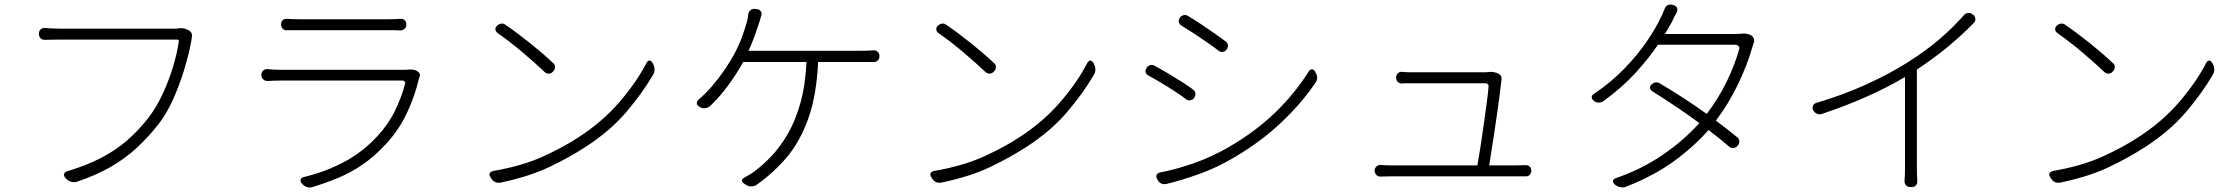

<svg xmlns="http://www.w3.org/2000/svg" viewBox="-20 -813 10010 858"><path d="M826 -676Q842 -665 837 -644Q837 -643 834 -625Q824 -571 803.5 -503Q783 -435 753.5 -369Q724 -303 685 -254Q639 -196 588 -149.5Q537 -103 473.5 -66.5Q410 -30 324 -1Q313 3 299 -0.5Q285 -4 276 -14L272 -18Q264 -28 266.5 -36Q269 -44 281 -48Q368 -74 433 -108Q498 -142 548.5 -186Q599 -230 642 -285Q679 -333 707 -393.5Q735 -454 753.5 -515.5Q772 -577 779 -628Q781 -636 772 -636Q752 -636 709 -636Q666 -636 610 -636Q554 -636 494.5 -636Q435 -636 382 -636Q329 -636 291.5 -636Q254 -636 242 -636Q218 -636 205.5 -635.5Q193 -635 182 -635Q170 -634 162 -641.5Q154 -649 154 -661V-663Q154 -675 162 -682Q170 -689 182 -688Q195 -687 208 -686Q221 -685 243 -685Q255 -685 294.5 -685Q334 -685 390 -685Q446 -685 507.5 -685Q569 -685 624.5 -685Q680 -685 718.5 -685Q757 -685 767 -685L784 -687Q793 -688 805 -685Q817 -682 826 -676Z M1236 -704Q1236 -716 1243.5 -723Q1251 -730 1263 -729Q1275 -728 1286 -727.5Q1297 -727 1317 -727Q1331 -727 1370.5 -727Q1410 -727 1461 -727Q1512 -727 1564 -727Q1616 -727 1657 -727Q1698 -727 1716 -727Q1737 -727 1748 -727.5Q1759 -728 1769 -729Q1780 -730 1788 -723Q1796 -716 1796 -704Q1796 -692 1788 -684.5Q1780 -677 1769 -677Q1758 -678 1747 -678Q1736 -678 1715 -678Q1698 -678 1657.5 -678Q1617 -678 1565.5 -678Q1514 -678 1463 -678Q1412 -678 1372.5 -678Q1333 -678 1317 -678Q1298 -678 1286.5 -678Q1275 -678 1263 -678Q1251 -677 1243.5 -684.5Q1236 -692 1236 -704ZM1846 -494Q1862 -484 1854 -466Q1854 -465 1852 -461Q1835 -387 1799.5 -310.5Q1764 -234 1708 -173Q1655 -115 1601 -78Q1547 -41 1491 -18Q1435 5 1376 23Q1365 27 1352 23Q1339 19 1331 9L1328 6Q1321 -4 1323.5 -11.5Q1326 -19 1338 -22Q1431 -44 1514.5 -87.5Q1598 -131 1665 -203Q1714 -255 1744.5 -317Q1775 -379 1790 -438Q1792 -444 1788.5 -448.5Q1785 -453 1779 -453Q1756 -453 1710 -453Q1664 -453 1606 -453Q1548 -453 1487.5 -453Q1427 -453 1373.5 -453Q1320 -453 1282.5 -453Q1245 -453 1234 -453Q1217 -453 1205 -452.5Q1193 -452 1176 -451Q1164 -451 1156 -458.5Q1148 -466 1148 -478Q1148 -490 1156 -497.5Q1164 -505 1176 -504Q1206 -501 1234 -501Q1242 -501 1273.5 -501Q1305 -501 1351.5 -501Q1398 -501 1452 -501Q1506 -501 1560 -501Q1614 -501 1661 -501Q1708 -501 1739.5 -501Q1771 -501 1780 -501Q1788 -501 1793 -501Q1798 -501 1804 -502Q1813 -503 1824 -502Q1835 -501 1844 -495Z M2202 -699Q2210 -706 2220 -707.5Q2230 -709 2239 -702Q2293 -665 2351 -618.5Q2409 -572 2452 -531Q2461 -524 2460.5 -513Q2460 -502 2452 -494L2450 -492Q2443 -484 2432 -484Q2421 -484 2413 -492Q2372 -531 2316 -578.5Q2260 -626 2204 -665Q2195 -672 2194 -681Q2193 -690 2200 -697ZM2172 -21Q2165 -31 2168.5 -38.5Q2172 -46 2184 -49Q2312 -71 2404 -112.5Q2496 -154 2566 -200Q2674 -270 2750 -359Q2826 -448 2869 -532Q2882 -553 2896 -532L2899 -526Q2905 -516 2905 -502.5Q2905 -489 2898 -478Q2850 -396 2778 -311.5Q2706 -227 2596 -156Q2522 -108 2433.5 -66Q2345 -24 2217 3Q2190 8 2175 -16Z M3363 -772Q3375 -771 3380.5 -761.5Q3386 -752 3381 -741Q3379 -731 3376.5 -724Q3374 -717 3370 -704Q3362 -679 3351 -649Q3340 -619 3325 -586H3822Q3839 -586 3853.5 -586.5Q3868 -587 3882 -588Q3894 -589 3902 -582Q3910 -575 3910 -563V-562Q3910 -550 3902 -542.5Q3894 -535 3882 -536Q3868 -536 3852.5 -536Q3837 -536 3822 -536H3636Q3629 -387 3592.5 -284.5Q3556 -182 3497 -111.5Q3438 -41 3362 12Q3352 20 3337.5 20Q3323 20 3312 12L3306 8Q3284 -8 3309 -21Q3320 -27 3330.5 -33Q3341 -39 3355 -50Q3390 -76 3428 -116Q3466 -156 3500 -214Q3534 -272 3556.5 -351.5Q3579 -431 3584 -536H3301Q3271 -481 3231.5 -428Q3192 -375 3153 -339Q3144 -331 3131 -329.5Q3118 -328 3107 -335L3104 -337Q3094 -343 3094 -352Q3094 -361 3102 -368Q3134 -395 3164.5 -431Q3195 -467 3220 -504Q3245 -541 3261 -571Q3282 -610 3295.5 -647Q3309 -684 3317 -713Q3321 -726 3322 -734Q3323 -742 3324 -751Q3326 -762 3335 -768.5Q3344 -775 3357 -773Z M4172 -699Q4180 -706 4190 -707.5Q4200 -709 4209 -702Q4263 -665 4321 -618.5Q4379 -572 4422 -531Q4431 -524 4430.5 -513Q4430 -502 4422 -494L4420 -492Q4413 -484 4402 -484Q4391 -484 4383 -492Q4342 -531 4286 -578.5Q4230 -626 4174 -665Q4165 -672 4164 -681Q4163 -690 4170 -697ZM4142 -21Q4135 -31 4138.5 -38.5Q4142 -46 4154 -49Q4282 -71 4374 -112.5Q4466 -154 4536 -200Q4644 -270 4720 -359Q4796 -448 4839 -532Q4852 -553 4866 -532L4869 -526Q4875 -516 4875 -502.5Q4875 -489 4868 -478Q4820 -396 4748 -311.5Q4676 -227 4566 -156Q4492 -108 4403.5 -66Q4315 -24 4187 3Q4160 8 4145 -16Z M5253 -734Q5258 -742 5268.5 -745Q5279 -748 5288 -742Q5314 -727 5345.5 -706Q5377 -685 5406.5 -664.5Q5436 -644 5456 -629Q5465 -622 5467 -612Q5469 -602 5462 -593V-592Q5446 -573 5426 -586Q5404 -603 5374.5 -623.5Q5345 -644 5314.5 -664Q5284 -684 5259 -699Q5250 -705 5248 -714.5Q5246 -724 5252 -733ZM5151 -13Q5145 -23 5148.5 -31Q5152 -39 5163 -42Q5240 -57 5318.5 -85Q5397 -113 5470 -155Q5592 -226 5679.5 -311Q5767 -396 5828 -493Q5834 -503 5842 -503.5Q5850 -504 5857 -493L5859 -488Q5866 -478 5866 -465.5Q5866 -453 5859 -444Q5796 -351 5705.5 -265.5Q5615 -180 5496 -110Q5421 -65 5342 -36.5Q5263 -8 5193 9Q5166 14 5153 -9ZM5104 -510Q5110 -519 5120 -522Q5130 -525 5140 -519Q5166 -505 5198 -486Q5230 -467 5260 -448Q5290 -429 5310 -414Q5319 -408 5321.5 -398Q5324 -388 5317 -377V-376Q5310 -367 5300 -365Q5290 -363 5281 -369Q5259 -386 5229 -405.5Q5199 -425 5168 -443.5Q5137 -462 5111 -476Q5102 -481 5099.5 -490.5Q5097 -500 5104 -509Z M6123 -51Q6123 -62 6131 -69Q6139 -76 6150 -76Q6161 -75 6170 -74.5Q6179 -74 6197 -74H6582Q6587 -101 6594.5 -148Q6602 -195 6609.5 -249Q6617 -303 6623.5 -350.5Q6630 -398 6632 -426Q6633 -432 6628.5 -436.5Q6624 -441 6618 -441Q6592 -441 6553.5 -441Q6515 -441 6472.5 -441Q6430 -441 6390.5 -441Q6351 -441 6323.5 -441Q6296 -441 6288 -441Q6269 -441 6261.5 -441Q6254 -441 6246 -440Q6235 -439 6227 -446.5Q6219 -454 6219 -467Q6219 -479 6227 -486Q6235 -493 6246 -492Q6255 -491 6263 -490.5Q6271 -490 6287 -490Q6296 -490 6327 -490Q6358 -490 6400 -490Q6442 -490 6485.5 -490Q6529 -490 6564.5 -490Q6600 -490 6618 -490L6632 -491Q6642 -493 6653.5 -491Q6665 -489 6674 -485L6677 -483Q6692 -476 6690 -457Q6690 -456 6689.5 -454.5Q6689 -453 6689 -451Q6687 -429 6682 -392.5Q6677 -356 6671 -311.5Q6665 -267 6658 -222.5Q6651 -178 6645 -139Q6639 -100 6635 -74H6755Q6769 -74 6778.5 -74.5Q6788 -75 6797 -75Q6808 -76 6815.5 -69Q6823 -62 6823 -50Q6823 -39 6815.5 -31.5Q6808 -24 6797 -25Q6787 -25 6778 -25Q6769 -25 6758 -25Q6743 -25 6700 -25Q6657 -25 6597.5 -25Q6538 -25 6473.5 -25Q6409 -25 6350.5 -25Q6292 -25 6250.5 -25Q6209 -25 6197 -25Q6180 -25 6170.5 -24.5Q6161 -24 6150 -24Q6139 -23 6131 -31Q6123 -39 6123 -51Z M7459 -790Q7471 -786 7474.5 -776.5Q7478 -767 7472 -756Q7466 -746 7462 -737.5Q7458 -729 7452 -716L7420 -661H7729Q7734 -661 7745 -661.5Q7756 -662 7758 -662Q7769 -664 7782 -662.5Q7795 -661 7805 -655Q7814 -650 7817.5 -639.5Q7821 -629 7816 -619Q7815 -614 7813.5 -611Q7812 -608 7810 -600Q7789 -525 7747.5 -438Q7706 -351 7648 -274Q7673 -255 7696.5 -237Q7720 -219 7743 -200Q7751 -193 7752.5 -183Q7754 -173 7746 -163L7743 -160Q7736 -152 7725.5 -151.5Q7715 -151 7707 -158Q7665 -194 7615 -232Q7549 -157 7459.5 -92Q7370 -27 7245 22Q7235 26 7221.5 23.5Q7208 21 7198 13L7195 10Q7186 2 7188 -5.5Q7190 -13 7201 -17Q7315 -56 7409.5 -120.5Q7504 -185 7574 -263Q7524 -300 7471 -335.5Q7418 -371 7364 -405Q7345 -418 7360 -435Q7378 -452 7398 -440Q7454 -407 7506 -373Q7558 -339 7607 -304Q7660 -374 7696 -448Q7732 -522 7751 -590Q7755 -600 7749.5 -606.5Q7744 -613 7733 -613H7389Q7347 -551 7287.5 -486Q7228 -421 7145 -361Q7136 -354 7124 -354.5Q7112 -355 7103 -362L7102 -363Q7093 -370 7093 -378.5Q7093 -387 7102 -393Q7181 -446 7240.5 -508Q7300 -570 7340.5 -630Q7381 -690 7403 -737Q7407 -745 7411 -754.5Q7415 -764 7419 -774Q7423 -785 7433 -790Q7443 -795 7455 -791Z M8082 -321Q8078 -332 8081.5 -340.5Q8085 -349 8096 -353Q8215 -388 8319.5 -435.5Q8424 -483 8506 -535Q8586 -586 8646 -637Q8706 -688 8758 -747Q8766 -755 8776.5 -755.5Q8787 -756 8795 -748L8799 -746Q8807 -739 8807.5 -728Q8808 -717 8799 -709Q8744 -653 8684 -603.5Q8624 -554 8546 -502V-69Q8546 -47 8546.5 -32Q8547 -17 8548 -6Q8549 7 8542 15Q8535 23 8523 23H8517Q8505 23 8497.5 15Q8490 7 8491 -6Q8492 -18 8492.5 -33Q8493 -48 8493 -69V-469Q8416 -423 8321.5 -381Q8227 -339 8122 -304Q8111 -300 8100 -304.5Q8089 -309 8084 -319Z M9172 -699Q9180 -706 9190 -707.5Q9200 -709 9209 -702Q9263 -665 9321 -618.5Q9379 -572 9422 -531Q9431 -524 9430.5 -513Q9430 -502 9422 -494L9420 -492Q9413 -484 9402 -484Q9391 -484 9383 -492Q9342 -531 9286 -578.5Q9230 -626 9174 -665Q9165 -672 9164 -681Q9163 -690 9170 -697ZM9142 -21Q9135 -31 9138.5 -38.5Q9142 -46 9154 -49Q9282 -71 9374 -112.5Q9466 -154 9536 -200Q9644 -270 9720 -359Q9796 -448 9839 -532Q9852 -553 9866 -532L9869 -526Q9875 -516 9875 -502.5Q9875 -489 9868 -478Q9820 -396 9748 -311.5Q9676 -227 9566 -156Q9492 -108 9403.5 -66Q9315 -24 9187 3Q9160 8 9145 -16Z"/></svg>

Font: Chiron GoRound TC L
Style: Regular
Weight: 300
Designer: Ryoko NISHIZUKA 西塚涼子 (kana, bopomofo & ideographs); Paul D. Hunt (Latin, Greek & Cyrillic); Sandoll Communications 산돌커뮤니
Foundry: Adobe
Version: Version 1.000;hotconv 1.1.1;makeotfexe 2.6.0